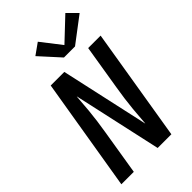

<svg xmlns="http://www.w3.org/2000/svg" viewBox="-289 -1082 1178 1178"><g transform="rotate(-45 300.0 -493.0)"><path d="M27 0 149 -735H267L394 -160Q395 -162 395 -163Q395 -164 395 -165L404 -276Q408 -317 413.5 -358.5Q419 -400 426 -441L474 -735H582L461 0H342L215 -575Q215 -573 214.5 -572Q214 -571 214 -570L205 -459Q201 -418 195.5 -376.5Q190 -335 183 -294L135 0ZM424 -799H328L210 -929L283 -981L384 -851L527 -986L589 -924Z"/></g></svg>

Font: Iosevka SS04 SmBd Ex Obl
Style: Regular
Weight: 600
Width: 7
Italic angle: -9°
Monospace: yes
Designer: Belleve Invis
Foundry: Belleve Invis
Version: Version 19.0.0; ttfautohint (v1.8.4)